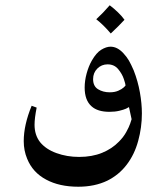

<svg xmlns="http://www.w3.org/2000/svg" viewBox="-20 -510 618 728"><path d="M448 -308Q461 -294 469 -280Q477 -266 487 -243Q503 -202 510.5 -159.5Q518 -117 518 -80Q518 -27 504 24Q490 76 460 115Q431 153 387 175Q339 198 277 198Q205 198 155 171Q104 144 83 92Q70 61 70 25Q70 -36 100 -109L119 -102Q111 -62 111 -37Q111 2 132 29Q154 56 194 70.5Q234 85 280 85Q329 85 367 69.5Q405 54 431 27Q448 10 458.5 -9Q469 -28 473.5 -41Q478 -54 479 -58L469 -104Q469 -104 458 -98Q449 -94 432.5 -90Q416 -86 395 -86Q350 -86 327 -107Q301 -130 301 -178Q301 -204 308.5 -231.5Q316 -259 328 -280Q345 -310 364 -321.5Q383 -333 399 -333Q425 -333 448 -308ZM333 -210Q333 -183 352 -171.5Q371 -160 396 -160Q415 -160 428.5 -166Q442 -172 448.5 -178Q455 -184 456 -186Q456 -191 449.5 -210.5Q443 -230 428 -248Q413 -266 388 -266Q365 -266 349 -250Q333 -234 333 -210ZM452 -435Q432 -413 400 -383Q373 -415 345 -437Q371 -461 396 -490Q412 -478 427.5 -463Q443 -448 452 -435Z"/></svg>

Font: Mirza
Style: Regular
Weight: 400
Designer: Arabic design by Kourosh Beigpour, Latin design by Eduardo Tunni, engineering by Lasse Fister
Version: Version 1.0010g